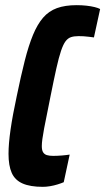

<svg xmlns="http://www.w3.org/2000/svg" viewBox="-20 -716 408 744"><path d="M146 8Q97 8 67.5 -5Q38 -18 25.5 -46Q13 -74 13 -120Q13 -159 21 -214.5Q29 -270 45 -344Q61 -422 76 -481Q91 -540 108 -581Q125 -622 147 -647.5Q169 -673 200.5 -684.5Q232 -696 277 -696Q297 -696 315 -694Q333 -692 347 -688.5Q361 -685 368 -681L344 -571Q335 -572 324.5 -573.5Q314 -575 303.5 -575.5Q293 -576 284 -576Q267 -576 255 -572Q243 -568 234 -556Q225 -544 216.5 -519Q208 -494 198.5 -451.5Q189 -409 176 -344Q160 -266 151 -218.5Q142 -171 142 -150Q142 -134 147 -126Q152 -118 161.5 -115Q171 -112 186 -112Q202 -112 220 -113.5Q238 -115 250 -117L227 -10Q218 -6 203.5 -1.5Q189 3 174 5.5Q159 8 146 8Z"/></svg>

Font: Saira ExtraCondensed ExtraBold
Style: Italic
Weight: 800
Width: 2
Italic angle: -12°
Designer: Hector Gatti with collaboration of the Omnibus-Type team
Foundry: Omnibus-Type
Version: Version 1.101